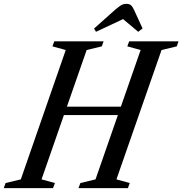

<svg xmlns="http://www.w3.org/2000/svg" viewBox="-74 -976 946 996"><path d="M843 -735.5 764 -716.5 530 -45.5 599 -26.5 589.5 0H333L343 -26.5L421.5 -45.5L537.5 -379H257.5L141.5 -45.5L211 -26.5L201 0H-54.5L-45 -26.5L34 -45.5L267 -716.5L198 -735.5L207.5 -761.5H463.5L454 -735.5L375.5 -716.5L273 -422.5H553L655.5 -716.5L586.5 -735.5L596 -761.5H852ZM424 -811 414 -828 524.5 -926.5Q542 -941.5 554.2 -948.8Q566.5 -956 581.5 -956Q596.5 -956 604.8 -949.2Q613 -942.5 620.5 -926.5L665.5 -828.5L643 -811L564.5 -877Z"/></svg>

Font: Libre Caslon Condensed Medium Italic
Style: Regular
Weight: 500
Italic angle: -22.583°
Designer: Pablo Impallari, Rodrigo Fuenzalida, Katja Schimmel, Ertekin Erdin
Foundry: Pablo Impallari, Rodrigo Fuenzalida
Version: Version 2.000; ttfautohint (v1.8.4.7-5d5b);gftools[0.9.33]